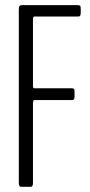

<svg xmlns="http://www.w3.org/2000/svg" viewBox="-20 -722 349 742"><path d="M64 0Q59.6 0 57.6 -0.7Q55.7 -1.5 54.2 -5.4Q52.7 -9.3 52.7 -17.1V-685.1Q52.7 -695.3 55.4 -698.7Q58.1 -702.1 64 -702.1H280.8Q287.1 -702.1 289.6 -699.7Q292 -697.3 292 -687V-673.3Q292 -666 290.3 -662.6Q288.6 -659.2 286.9 -658.7Q285.2 -658.2 280.8 -658.2H112.3Q107.4 -658.2 107.4 -645.5V-386.7Q107.4 -385.3 108.6 -383.1Q109.9 -380.9 110.4 -380.9H256.8Q263.2 -380.9 265.6 -378.4Q268.1 -376 268.1 -366.7V-350.6Q268.1 -340.3 265.6 -337.9Q263.2 -335.4 256.8 -335.4H110.8Q110.4 -335.4 108.9 -331.5Q107.4 -327.6 107.4 -326.2V-17.1Q107.4 -9.3 106 -5.4Q104.5 -1.5 102.5 -0.7Q100.6 0 96.2 0Z"/></svg>

Font: BenchNine Light
Style: Regular
Weight: 300
Version: Version 1 ; ttfautohint (v0.92.18-e454-dirty) -l 8 -r 50 -G 